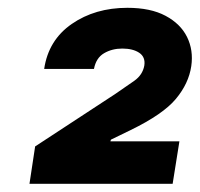

<svg xmlns="http://www.w3.org/2000/svg" viewBox="-20 -825 502 482"><path d="M54 -363.6 68.2 -457.4 269.9 -589.5Q296.5 -607.6 317.3 -622.3Q338.1 -637.1 342.3 -660.5Q345.5 -681.8 329.5 -692.5Q313.6 -703.1 286.9 -703.1Q261.4 -703.1 241.3 -691.4Q221.2 -679.7 215.9 -652H90.9Q101.6 -724.4 160.2 -764.9Q218.8 -805.4 299.7 -805.4Q358 -805.4 395.6 -785.3Q433.2 -765.3 449.6 -732.1Q465.9 -698.9 460.2 -659.1Q453.8 -615.4 421.5 -576.7Q389.2 -538 308.2 -498.6L258.5 -474.4L257.1 -470.2H430.4L413.4 -363.6Z"/></svg>

Font: Inter UI Black
Style: Italic
Weight: 900
Italic angle: -9.39999°
Designer: Rasmus Andersson
Foundry: rsms
Version: 3.2;8d6f07862